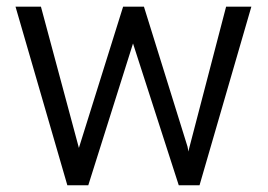

<svg xmlns="http://www.w3.org/2000/svg" viewBox="-20 -548 793 568"><path d="M101.1 -528.3 213.4 -110.4 344.2 -528.3H405.8L534.7 -114.3L537.6 -99.6L539.1 -107.4L648.9 -528.3H723.6L570.3 0H508.8L373.5 -419.4L241.2 0H179.2L25.9 -528.3Z"/></svg>

Font: Vazirmatn UI FD Light
Style: Regular
Weight: 300
Designer: Saber Rastikerdar
Foundry: Saber Rastikerdar
Version: Version 33.003